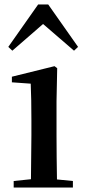

<svg xmlns="http://www.w3.org/2000/svg" viewBox="-20 -836 382 856"><path d="M310 -610 328 -627 195 -816H150L17 -627L35 -610L172 -729ZM117 0H305V-29L234 -36C233 -93 232 -177 232 -232V-385L235 -532L223 -541L33 -494V-469L117 -463C119 -414 120 -367 120 -300V-232L118 -37L41 -29V0Z"/></svg>

Font: GenKiMin2 TW SB
Style: Regular
Weight: 600
Version: Version 2.100;PS 2.1;hotconv 16.6.51;makeotf.lib2.5.65220 DE